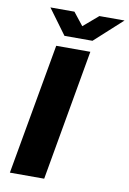

<svg xmlns="http://www.w3.org/2000/svg" viewBox="-96 -935 666 992"><g transform="rotate(10 237.5 -438.5)"><path d="M28 0 150 -687H329L208 0ZM475 -877 330 -745H183L86 -877H212L288 -781H231L343 -877Z"/></g></svg>

Font: Archivo SemiBold ExtraBold
Style: Italic
Weight: 800
Italic angle: -10°
Version: Version 2.001